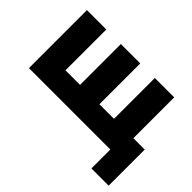

<svg xmlns="http://www.w3.org/2000/svg" viewBox="-129 -754 1170 1170"><g transform="rotate(45 456.0 -168.5)"><path d="M506 -148H631.5V-500H798.5V-148H896.5V163H748V0H46.5V-500H213.5V-148H339V-500H506Z"/></g></svg>

Font: Overused Grotesk ExtraBold
Style: Regular
Weight: 800
Version: Version 0.004